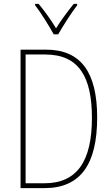

<svg xmlns="http://www.w3.org/2000/svg" viewBox="-20 -970 578 990"><path d="M257 -793H280C306 -838 346 -901 378 -943V-950H360C325 -906 295 -866 269 -824C244 -866 208 -916 179 -950H161V-943C188 -909 231 -840 257 -793ZM481 -364C481 -595 399 -714 217 -714H86V0H209C396 0 481 -124 481 -364ZM454 -362C454 -140 378 -25 209 -25H112V-689H213C388 -689 454 -572 454 -362Z"/></svg>

Font: Noto Sans Sinhala Condensed Thin
Style: Regular
Weight: 100
Width: 3
Designer: Jelle Bosma - Monotype Design Team
Foundry: Monotype Imaging Inc.
Version: Version 2.006